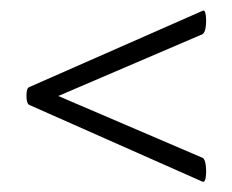

<svg xmlns="http://www.w3.org/2000/svg" viewBox="-20 -375 447 370"><path d="M36 -173Q31 -176 31 -190.5Q31 -205 36 -207L370 -354Q375 -357 376.5 -346Q378 -335 376.5 -323.5Q375 -312 370 -309L55 -174V-206L370 -71Q375 -69 376.5 -56.5Q378 -44 376.5 -33.5Q375 -23 370 -25Z"/></svg>

Font: Cormorant Infant Light SemiBold
Style: Regular
Weight: 600
Version: Version 4.001